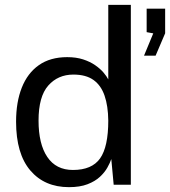

<svg xmlns="http://www.w3.org/2000/svg" viewBox="-20 -763 702 793"><path d="M264.8 10Q164 10 105.2 -59Q46.4 -128 46.4 -260.7Q46.4 -341.2 70 -401Q93.6 -460.9 140.5 -493.9Q187.5 -527 257.6 -527Q294.8 -527 323.5 -517.6Q352.2 -508.2 373.1 -493.7Q394 -479.2 407.4 -463.5Q420.7 -447.8 427.2 -435V-743H520.4V0H449.5L439.7 -106Q434.6 -90.8 423.6 -71.1Q412.7 -51.4 392.8 -32.8Q372.9 -14.2 341.5 -2.1Q310.1 10 264.8 10ZM281.3 -61Q359.6 -61 393.4 -108.8Q427.2 -156.6 427.2 -265Q426.5 -325.4 411.9 -367.9Q397.3 -410.4 366.1 -432.7Q334.8 -455 283.2 -455Q219.4 -455 179.3 -409.6Q139.2 -364.2 139.2 -265Q139.2 -168.1 175.4 -114.6Q211.5 -61 281.3 -61ZM574.9 -533.2 613 -625.2 585.7 -630.2V-727.3H662.1V-625.5L622.7 -533.2Z"/></svg>

Font: Public Sans Thin
Style: Regular
Weight: 100
Designer: The Public Sans project authors (U.S. Web Design System). Libre Franklin designed by Pablo Impallari and Rodrigo Fuenzal
Version: Version 1.008